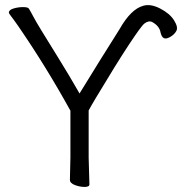

<svg xmlns="http://www.w3.org/2000/svg" viewBox="-20 -729 719 758"><path d="M360 -345Q339 -310 330 -293V-107L333 -1Q333 9 314 9Q295 9 275.5 1.5Q256 -6 256 -19L258 -108V-292Q162 -466 52 -626Q31 -656 23 -666Q15 -676 15 -679Q15 -690 33.5 -695.5Q52 -701 71 -701Q90 -701 94 -695Q102 -682 111 -664.5Q120 -647 144.5 -607Q169 -567 211.5 -498.5Q254 -430 294 -360Q383 -505 437 -590Q445 -603 452 -614Q497 -693 545 -706Q574 -715 612 -695.5Q650 -676 667 -649Q684 -622 676.5 -607.5Q669 -593 652.5 -583.5Q636 -574 627 -578.5Q618 -583 614 -600Q610 -626 581 -642Q567 -649 550 -636Q538 -627 488.5 -552Q439 -477 360 -345Z"/></svg>

Font: Moon Stars Kai T
Style: Regular
Weight: 400
Designer: GuiWonder
Version: Version 1.101